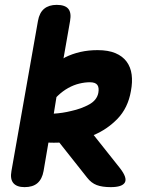

<svg xmlns="http://www.w3.org/2000/svg" viewBox="-20 -759 640 789"><path d="M473 -68Q504 -28 493 -9Q482 10 435 10Q400 10 377.5 1.5Q355 -7 338 -29L224 -173Q201 -172 179 -173L159 -56Q153 -23 134 -6.5Q115 10 81 10Q49 10 35 -6.5Q21 -23 27 -56L136 -673Q142 -707 161.5 -723Q181 -739 213 -739Q247 -739 260.5 -723Q274 -707 268 -673L241 -519L247 -523Q307 -553 381 -553Q425 -553 454.5 -540.5Q484 -528 500.5 -505.5Q517 -483 521 -452.5Q525 -422 518 -385Q506 -315 462 -270Q420 -227 365 -204ZM212 -360 201 -292Q237 -294 273 -303Q314 -312 346 -329.5Q378 -347 384 -377Q388 -399 380 -410Q372 -421 349 -421Q329 -421 306 -415.5Q283 -410 260.5 -397.5Q238 -385 218 -366Z"/></svg>

Font: Maple Mono
Style: Bold Italic
Weight: 700
Italic angle: -10°
Monospace: yes
Designer: subframe7536
Version: Version 7.000